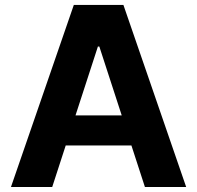

<svg xmlns="http://www.w3.org/2000/svg" viewBox="-20 -747 788 767"><path d="M558.9 0H723.7L473 -727.3H274.9L23.8 0H188.6L242.5 -165.8H505ZM281.6 -285.9 371.1 -561.1H376.8L466.3 -285.9Z"/></svg>

Font: TID UI
Style: Bold
Weight: 700
Designer: The TID Project Authors
Foundry: Bakken & Bæck
Version: Version 1.001;hotconv 1.0.109;makeotfexe 2.5.65596